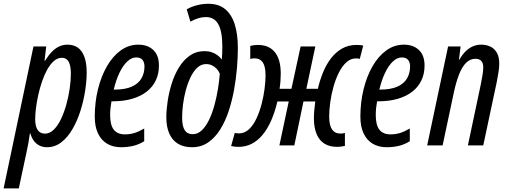

<svg xmlns="http://www.w3.org/2000/svg" viewBox="-69 -790 2759 1043"><path d="M-49.3 233.4 112.8 -537.6H182.1L172.9 -460H175.8Q193.8 -489.3 212.9 -508.8Q231.9 -528.3 252.9 -537.8Q273.9 -547.4 297.9 -547.4Q331.5 -547.4 354.5 -530.8Q377.4 -514.2 389.6 -480.5Q401.9 -446.8 401.9 -396Q401.9 -350.1 393.3 -295.4Q384.8 -240.7 367.7 -187Q350.6 -133.3 324.7 -88.6Q298.8 -43.9 264.2 -17.1Q229.5 9.8 186 9.8Q163.1 9.8 145 0.5Q127 -8.8 114.5 -25.6Q102.1 -42.5 96.2 -64.9H93.3Q89.8 -39.1 85.4 -13.9Q81.1 11.2 76.2 31.7L33.2 233.4ZM175.3 -64Q201.2 -64 223.4 -85.9Q245.6 -107.9 262.7 -144Q279.8 -180.2 291.7 -223.4Q303.7 -266.6 309.8 -310.1Q315.9 -353.5 315.9 -389.2Q315.9 -433.6 304 -454.8Q292 -476.1 267.6 -476.1Q243.7 -476.1 223.6 -458.5Q203.6 -440.9 187.5 -411.9Q171.4 -382.8 159.2 -346.9Q147 -311 138.7 -273.4Q130.4 -235.8 126.2 -201.7Q122.1 -167.5 122.1 -142.6Q122.1 -104 135.5 -84Q148.9 -64 175.3 -64Z M589.4 9.8Q544.4 9.8 512.5 -9.5Q480.5 -28.8 463.1 -65.7Q445.8 -102.5 445.8 -155.8Q445.8 -234.4 463.1 -304.9Q480.5 -375.5 512 -430.2Q543.5 -484.9 586.7 -516.1Q629.9 -547.4 682.1 -547.4Q733.4 -547.4 763.9 -518.3Q794.4 -489.3 794.4 -434.1Q794.4 -389.6 777.6 -353.8Q760.7 -317.9 728.3 -292.5Q695.8 -267.1 649.4 -253.4Q603 -239.7 543.9 -239.7H536.6Q533.2 -221.7 531.2 -202.9Q529.3 -184.1 529.3 -165.5Q529.3 -110.4 549.3 -85.2Q569.3 -60.1 609.4 -60.1Q637.2 -60.1 660.9 -67.4Q684.6 -74.7 714.4 -91.8V-22.9Q686.5 -5.4 655.5 2.2Q624.5 9.8 589.4 9.8ZM548.8 -303.2H551.8Q610.8 -303.2 646.7 -319.3Q682.6 -335.4 699.2 -364Q715.8 -392.6 715.8 -428.7Q715.8 -451.7 704.8 -464.8Q693.8 -478 670.9 -478Q645.5 -478 622.1 -455.8Q598.6 -433.6 579.8 -394.3Q561 -355 548.8 -303.2Z M974.1 9.8Q928.2 9.8 897.2 -9.5Q866.2 -28.8 850.3 -65.2Q834.5 -101.6 834.5 -152.3Q834.5 -191.4 841.6 -239.3Q848.6 -287.1 863.5 -335.2Q878.4 -383.3 902.8 -423.3Q927.2 -463.4 961.9 -487.8Q996.6 -512.2 1043 -512.2Q1064 -512.2 1081.5 -506.1Q1099.1 -500 1112.5 -490Q1126 -480 1134.3 -468.3H1136.2Q1137.7 -484.9 1138.2 -503.7Q1138.7 -522.5 1138.7 -537.6Q1138.7 -619.6 1116.9 -658.4Q1095.2 -697.3 1048.8 -697.3Q1028.8 -697.3 1008.1 -690.9Q987.3 -684.6 965.3 -672.4L945.3 -739.7Q972.2 -754.4 1002.7 -762Q1033.2 -769.5 1062.5 -769.5Q1119.1 -769.5 1154.3 -740.2Q1189.5 -710.9 1206.3 -657.2Q1223.1 -603.5 1223.1 -529.3Q1223.1 -480 1218.3 -421.1Q1213.4 -362.3 1202.4 -301.8Q1191.4 -241.2 1172.9 -185.5Q1154.3 -129.9 1126.7 -85.9Q1099.1 -42 1061.5 -16.1Q1023.9 9.8 974.1 9.8ZM978 -61Q1004.9 -61 1027.1 -82Q1049.3 -103 1066.4 -138.4Q1083.5 -173.8 1095.5 -217Q1107.4 -260.3 1114.7 -305.2Q1122.1 -350.1 1125 -389.6Q1118.7 -405.3 1107.4 -417Q1096.2 -428.7 1082 -435.3Q1067.9 -441.9 1050.8 -441.9Q1023.4 -441.9 1002.2 -421.9Q981 -401.9 965.6 -369.4Q950.2 -336.9 939.9 -298.1Q929.7 -259.3 925 -221.2Q920.4 -183.1 920.4 -152.8Q920.4 -104 934.6 -82.5Q948.7 -61 978 -61Z M1226.6 7.8Q1216.3 7.8 1206.3 6.8Q1196.3 5.9 1186.5 3.4L1206.5 -68.4Q1210.4 -66.9 1215.6 -66.2Q1220.7 -65.4 1229 -65.4Q1259.8 -65.4 1283.4 -87.6Q1307.1 -109.9 1324.2 -146.5Q1341.3 -183.1 1352.3 -225.6Q1363.3 -268.1 1368.4 -308.8Q1373.5 -349.6 1373.5 -379.9Q1373.5 -429.2 1358.4 -451.2Q1343.3 -473.1 1314 -473.1Q1308.6 -473.1 1302.5 -472.4Q1296.4 -471.7 1290.5 -469.7V-540Q1298.8 -543 1309.6 -544.4Q1320.3 -545.9 1332 -545.9Q1392.1 -545.9 1424.1 -506.6Q1456.1 -467.3 1456.1 -389.6Q1456.1 -371.1 1454.6 -350.3Q1453.1 -329.6 1449.7 -307.6H1514.2L1564 -537.6H1644L1595.2 -307.6H1657.7Q1668.5 -354.5 1686 -397.2Q1703.6 -439.9 1729.2 -473.4Q1754.9 -506.8 1789.3 -526.4Q1823.7 -545.9 1867.7 -545.9Q1877 -545.9 1886.2 -545.2Q1895.5 -544.4 1904.3 -542.5L1885.3 -469.7Q1881.3 -471.7 1877 -472.2Q1872.6 -472.7 1864.7 -472.7Q1835.9 -472.7 1812.7 -451.7Q1789.6 -430.7 1772 -395.8Q1754.4 -360.8 1742.7 -319.1Q1731 -277.3 1725.1 -234.9Q1719.2 -192.4 1719.2 -157.2Q1719.2 -109.4 1734.6 -86.9Q1750 -64.5 1780.3 -64.5Q1786.6 -64.5 1792.7 -65.2Q1798.8 -65.9 1804.7 -67.9V2.4Q1795.9 4.9 1784.9 6.3Q1773.9 7.8 1762.7 7.8Q1721.7 7.8 1693.6 -9.5Q1665.5 -26.9 1650.9 -61.8Q1636.2 -96.7 1636.2 -147.9Q1636.2 -168.5 1638.4 -191.4Q1640.6 -214.4 1643.6 -238.8H1579.6L1529.8 0H1448.7L1499.5 -238.8H1438Q1423.8 -179.7 1403.6 -134Q1383.3 -88.4 1356.7 -56.6Q1330.1 -24.9 1297.6 -8.5Q1265.1 7.8 1226.6 7.8Z M2032.2 9.8Q1987.3 9.8 1955.3 -9.5Q1923.3 -28.8 1906 -65.7Q1888.7 -102.5 1888.7 -155.8Q1888.7 -234.4 1906 -304.9Q1923.3 -375.5 1954.8 -430.2Q1986.3 -484.9 2029.5 -516.1Q2072.8 -547.4 2125 -547.4Q2176.3 -547.4 2206.8 -518.3Q2237.3 -489.3 2237.3 -434.1Q2237.3 -389.6 2220.5 -353.8Q2203.6 -317.9 2171.1 -292.5Q2138.7 -267.1 2092.3 -253.4Q2045.9 -239.7 1986.8 -239.7H1979.5Q1976.1 -221.7 1974.1 -202.9Q1972.2 -184.1 1972.2 -165.5Q1972.2 -110.4 1992.2 -85.2Q2012.2 -60.1 2052.2 -60.1Q2080.1 -60.1 2103.8 -67.4Q2127.4 -74.7 2157.2 -91.8V-22.9Q2129.4 -5.4 2098.4 2.2Q2067.4 9.8 2032.2 9.8ZM1991.7 -303.2H1994.6Q2053.7 -303.2 2089.6 -319.3Q2125.5 -335.4 2142.1 -364Q2158.7 -392.6 2158.7 -428.7Q2158.7 -451.7 2147.7 -464.8Q2136.7 -478 2113.8 -478Q2088.4 -478 2064.9 -455.8Q2041.5 -433.6 2022.7 -394.3Q2003.9 -355 1991.7 -303.2Z M2251.5 0 2365.2 -537.6H2433.1L2424.3 -466.3H2426.8Q2441.4 -492.2 2459.7 -510.5Q2478 -528.8 2499.5 -538.1Q2521 -547.4 2545.4 -547.4Q2572.8 -547.4 2594.7 -536.9Q2616.7 -526.4 2629.9 -503.7Q2643.1 -481 2643.1 -444.3Q2643.1 -423.8 2638.9 -397.2Q2634.8 -370.6 2629.4 -344.2L2556.2 0H2472.7L2542.5 -330.1Q2547.4 -354.5 2551.8 -379.9Q2556.2 -405.3 2556.2 -424.8Q2556.2 -446.8 2545.7 -458.7Q2535.2 -470.7 2513.7 -470.7Q2485.4 -470.7 2463.4 -449.2Q2441.4 -427.7 2425.3 -387Q2409.2 -346.2 2396.5 -288.1L2335.4 0Z"/></svg>

Font: Open Sans Condensed Medium
Style: Italic
Weight: 500
Width: 3
Italic angle: -12°
Designer: Monotype Design Team
Foundry: Monotype Imaging Inc.
Version: Version 3.000